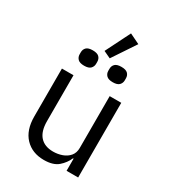

<svg xmlns="http://www.w3.org/2000/svg" viewBox="-216 -1021 1033 1149"><g transform="rotate(30 300.0 -446.5)"><path d="M422 -84H418Q402 -46 368.5 -17Q335 12 271 12Q190 12 141 -39.5Q92 -91 92 -185V-516H172V-199Q172 -129 203.5 -94Q235 -59 294 -59Q326 -59 355.5 -69.5Q385 -80 403.5 -102Q422 -124 422 -158V-516H502V0H422ZM309 -712 260 -735 345 -905 415 -871ZM198 -597Q167 -597 154 -610.5Q141 -624 141 -643V-657Q141 -677 154 -690Q167 -703 198 -703Q229 -703 242 -690Q255 -677 255 -657V-643Q255 -624 242 -610.5Q229 -597 198 -597ZM396 -597Q365 -597 352 -610.5Q339 -624 339 -643V-657Q339 -677 352 -690Q365 -703 396 -703Q427 -703 440 -690Q453 -677 453 -657V-643Q453 -624 440 -610.5Q427 -597 396 -597Z"/></g></svg>

Font: Lilex Nerd Font
Style: Regular
Weight: 400
Designer: Mike Abbink, Paul van der Laan, Pieter van Rosmalen, Mikhael Khrustik
Foundry: Mikhael Khrustik
Version: Version 2.400; ttfautohint (v1.8.4.7-5d5b);Nerd Fonts 3.3.0